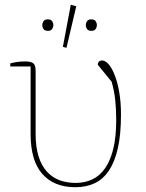

<svg xmlns="http://www.w3.org/2000/svg" viewBox="-20 -771 611 803"><path d="M23 -506Q34 -509 49.5 -511.5Q65 -514 86 -514Q110 -514 119.5 -506Q129 -498 129 -475V-211Q129 -157 141 -118Q153 -79 175.5 -54Q198 -29 228.5 -17.5Q259 -6 297 -6Q335 -6 366.5 -21Q398 -36 420 -68Q442 -100 454 -149.5Q466 -199 466 -268Q466 -315 462 -352.5Q458 -390 447 -429L389 -500Q389 -508 393.5 -513Q398 -518 407 -518Q421 -518 435 -501.5Q449 -485 460.5 -455Q472 -425 479 -383.5Q486 -342 486 -292Q486 -209 473 -151.5Q460 -94 435.5 -57.5Q411 -21 375.5 -4.5Q340 12 295 12Q206 12 157 -43.5Q108 -99 108 -211V-493H23ZM180 -642Q167 -642 162 -649.5Q157 -657 157 -665V-667Q157 -675 162 -682.5Q167 -690 180 -690Q193 -690 198 -682.5Q203 -675 203 -667V-665Q203 -657 198 -649.5Q193 -642 180 -642ZM362 -642Q349 -642 344 -649.5Q339 -657 339 -665V-667Q339 -675 344 -682.5Q349 -690 362 -690Q375 -690 380 -682.5Q385 -675 385 -667V-665Q385 -657 380 -649.5Q375 -642 362 -642ZM243 -575 276 -751 299 -745 258 -571Z"/></svg>

Font: IBM Plex Serif Thin
Style: Regular
Weight: 100
Designer: Mike Abbink, Paul van der Laan, Pieter van Rosmalen
Foundry: Bold Monday
Version: Version 3.001